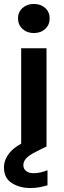

<svg xmlns="http://www.w3.org/2000/svg" viewBox="-37 -740 324 970"><path d="M134 -573Q99 -573 76.5 -594Q54 -615 54 -647Q54 -679 76.5 -699.5Q99 -720 134 -720Q169 -720 191.5 -699.5Q214 -679 214 -647Q214 -615 191.5 -594Q169 -573 134 -573ZM70 0V-496H198V0ZM116 210Q63 210 23 185Q-17 160 -17 106Q-17 66 13 30Q43 -6 123 -40L169 -60L198 0L146 26Q110 44 95.5 60Q81 76 81 94Q81 113 95 124Q109 135 133 135Q165 135 203 120V196Q184 202 162 206Q140 210 116 210Z"/></svg>

Font: DeepMind Sans
Style: Bold
Weight: 700
Designer: Jonny Pinhorn / Modifications: Colophon Foundry
Foundry: Colophon Foundry
Version: Version 1.002; ttfautohint (v1.8.2)